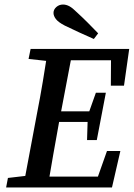

<svg xmlns="http://www.w3.org/2000/svg" viewBox="-20 -827 590 847"><path d="M7 0 15 -42 135 -56H144L134 0ZM82 0 143 -325Q157 -396 169 -468Q181 -540 192 -611H302L240 -285Q227 -214 214.5 -142.5Q202 -71 190 0ZM106 -567 115 -611H248L237 -554H224ZM134 0 143 -48H457L395 0L452 -161H511L474 0ZM189 -289 199 -336H401L392 -289ZM238 -561 248 -611H550L527 -449H469L470 -611L511 -561ZM364 -209 367 -307 370 -325 403 -418H447L407 -209ZM413 -680 394 -655Q362 -669 329.5 -684Q297 -699 266 -714Q237 -729 226.5 -743Q216 -757 216 -770Q216 -785 228.5 -796Q241 -807 258 -807Q272 -807 286 -799.5Q300 -792 320 -772Q344 -750 367 -727Q390 -704 413 -680Z"/></svg>

Font: Lisu Bosa
Style: Bold Italic
Weight: 700
Italic angle: -19°
Designer: David Morse, Annie Olsen, Victor Gaultney, Frank Grießhammer (Latin)
Foundry: SIL International
Version: Version 2.000